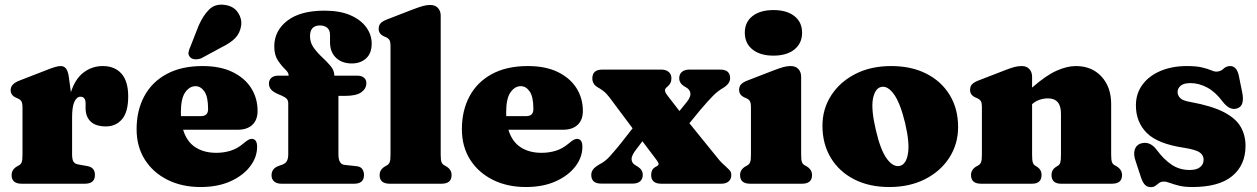

<svg xmlns="http://www.w3.org/2000/svg" viewBox="-20 -776 5311 811"><path d="M271 -449 279.5 -386.5Q297.5 -443 333.2 -470Q369 -497 414 -497Q464.5 -497 493 -465Q521.5 -433 521.5 -368.5Q521.5 -303 495.5 -272.5Q469.5 -242 427.5 -242Q384.5 -242 363 -262.5Q341.5 -283 341.5 -319.5V-340.5Q341 -367.5 319.5 -367.5Q304.5 -367.5 294.5 -346.8Q284.5 -326 284.5 -280V-123.5Q284.5 -103 290.2 -93.2Q296 -83.5 312.5 -81L349 -74.5Q381 -69 381 -37Q381 0 338.5 0H71.5Q29 0 29 -36.5Q29 -60 52.5 -73.5L61.5 -78.5Q68.5 -82.5 71.8 -91.5Q75 -100.5 75 -123.5V-321.5Q75 -341 70.2 -348.2Q65.5 -355.5 56.5 -359.5L47.5 -363.5Q25 -373.5 25 -395.5Q25 -421 60.5 -435L167.5 -476.5Q196 -488 211 -492.5Q226 -497 236.5 -497Q250.5 -497 259 -486.2Q267.5 -475.5 271 -449Z M1068 -307.5Q1068 -269.5 1046 -248.8Q1024 -228 984.5 -228H753.5Q768.5 -178 804.8 -154.2Q841 -130.5 893.5 -130.5Q925 -130.5 953.5 -139.2Q982 -148 1007 -169Q1021 -181 1028.8 -185.2Q1036.5 -189.5 1044 -189.5Q1066 -188.5 1066 -156Q1066 -111.5 1036.2 -72.8Q1006.5 -34 953 -10Q899.5 14 827.5 14Q748 14 687 -16.8Q626 -47.5 591.5 -102.2Q557 -157 557 -230.5Q557 -309 589.2 -369.2Q621.5 -429.5 683.8 -463.2Q746 -497 835.5 -497Q910.5 -497 962.2 -471.8Q1014 -446.5 1041 -403.8Q1068 -361 1068 -307.5ZM744 -301.5Q744 -293.5 744.5 -285.5H828.5Q859 -285.5 859 -315Q859 -367 843.5 -389.5Q828 -412 806 -412Q780.5 -412 762.2 -385.8Q744 -359.5 744 -301.5ZM819 -667.5Q838 -711 863.8 -736.2Q889.5 -761.5 931 -755Q967 -750 985 -723Q1003 -696 998.5 -667Q993.5 -636 974 -615.5Q954.5 -595 914.5 -575.5L831.5 -530.5Q818.5 -525 805 -525.5Q791.5 -526 783.5 -534Q774.5 -543.5 776.2 -554.8Q778 -566 784 -578.5Z M1409.5 -124Q1409.5 -82 1435.5 -79.5L1486.5 -74Q1503.5 -72 1510.5 -61.5Q1517.5 -51 1517.5 -37Q1517.5 0 1476 0H1168.5Q1149 0 1138 -9.5Q1127 -19 1127 -35.5Q1127 -65 1158 -75.5L1169.5 -79.5Q1184 -84 1190.8 -94.2Q1197.5 -104.5 1197.5 -124.5V-339.5Q1197.5 -350.5 1192 -357.5Q1186.5 -364.5 1170 -372L1154.5 -378.5Q1133 -388 1124.5 -398.5Q1116 -409 1116 -423Q1116 -438 1126.2 -447.2Q1136.5 -456.5 1156 -456.5H1199V-459Q1199 -469.5 1183.8 -484Q1168.5 -498.5 1153.5 -521.2Q1138.5 -544 1138.5 -580Q1138.5 -646 1193.5 -688.5Q1248.5 -731 1350.5 -731Q1415.5 -731 1459.8 -711.8Q1504 -692.5 1527 -660.8Q1550 -629 1550 -592Q1550 -551 1526.5 -529.5Q1503 -508 1466 -508Q1424 -508 1399 -532.2Q1374 -556.5 1374 -597.5V-628.5Q1374 -649 1362 -658.8Q1350 -668.5 1331.5 -668.5Q1289.5 -668.5 1289.5 -623Q1289.5 -596 1305 -574.5Q1320.5 -553 1340.8 -534.2Q1361 -515.5 1376.5 -497Q1392 -478.5 1392 -458V-456.5H1488.5Q1506.5 -456.5 1517 -448.2Q1527.5 -440 1527.5 -425Q1527.5 -402 1506.5 -386.5Q1485.5 -371 1437 -371H1409.5ZM1841.5 -710V-123.5Q1841.5 -100.5 1844.8 -91.8Q1848 -83 1855.5 -78.5L1864.5 -73.5Q1887.5 -60 1887.5 -36.5Q1887.5 0 1845 0H1626Q1583.5 0 1583.5 -36.5Q1583.5 -60 1607 -73.5L1616 -78.5Q1623 -83 1626.2 -91.8Q1629.5 -100.5 1629.5 -123.5V-580.5Q1629.5 -600 1624.8 -607.2Q1620 -614.5 1611 -618.5L1602 -622.5Q1579.5 -632.5 1579.5 -654.5Q1579.5 -668.5 1587.5 -677.5Q1595.5 -686.5 1615 -694L1723.5 -736Q1750 -746 1765.8 -750.5Q1781.5 -755 1797 -755Q1818.5 -755 1830 -742.2Q1841.5 -729.5 1841.5 -710Z M2442 -307.5Q2442 -269.5 2420 -248.8Q2398 -228 2358.5 -228H2127.5Q2142.5 -178 2178.8 -154.2Q2215 -130.5 2267.5 -130.5Q2299 -130.5 2327.5 -139.2Q2356 -148 2381 -169Q2395 -181 2402.8 -185.2Q2410.5 -189.5 2418 -189.5Q2440 -188.5 2440 -156Q2440 -111.5 2410.2 -72.8Q2380.5 -34 2327 -10Q2273.5 14 2201.5 14Q2122 14 2061 -16.8Q2000 -47.5 1965.5 -102.2Q1931 -157 1931 -230.5Q1931 -309 1963.2 -369.2Q1995.5 -429.5 2057.8 -463.2Q2120 -497 2209.5 -497Q2284.5 -497 2336.2 -471.8Q2388 -446.5 2415 -403.8Q2442 -361 2442 -307.5ZM2118 -301.5Q2118 -293.5 2118.5 -285.5H2202.5Q2233 -285.5 2233 -315Q2233 -367 2217.5 -389.5Q2202 -412 2180 -412Q2154.5 -412 2136.2 -385.8Q2118 -359.5 2118 -301.5Z M2799 -373 2850 -307 2881.5 -346Q2898 -366.5 2896.2 -381.8Q2894.5 -397 2879.5 -406L2871.5 -410.5Q2849 -424 2849 -445.5Q2849 -462.5 2860.2 -472.2Q2871.5 -482 2891 -482H3022.5Q3064 -482 3064 -445.5Q3064 -423 3036 -405.5Q3013 -392.5 2992.5 -372Q2972 -351.5 2938 -311.5L2892 -255.5L3005 -116Q3020 -97 3028 -89Q3036 -81 3045 -73.5Q3055 -64.5 3062 -56.8Q3069 -49 3069 -37Q3069 -19.5 3057.8 -9.8Q3046.5 0 3027 0H2773Q2730.5 0 2730.5 -37Q2730.5 -60 2747 -70L2754.5 -74Q2763 -79 2762 -84.5Q2761 -90 2752 -102L2693.5 -179.5L2670.5 -149Q2647.5 -120.5 2647.8 -104.2Q2648 -88 2662 -79.5L2674 -72Q2695 -59 2695 -37Q2695 -20 2683.8 -10.2Q2672.5 -0.5 2653 -0.5H2519.5Q2477.5 -0.5 2477.5 -37Q2477.5 -49.5 2484.8 -59.8Q2492 -70 2512.5 -82Q2536.5 -94 2556.2 -116Q2576 -138 2603.5 -172L2652 -234L2554.5 -364.5Q2541 -382 2529 -391.2Q2517 -400.5 2506 -406.5Q2482 -419.5 2482 -445Q2482 -482 2524 -482H2774Q2793 -482 2804.5 -472.2Q2816 -462.5 2816 -445.5Q2816 -433.5 2811.8 -425.5Q2807.5 -417.5 2800.5 -411L2794 -405.5Q2782 -394 2799 -373Z M3247 -541Q3191 -541 3158.5 -567Q3126 -593 3126 -638Q3126 -682.5 3158.5 -708Q3191 -733.5 3247 -733.5Q3303 -733.5 3335.5 -708Q3368 -682.5 3368 -638Q3368 -593 3335.5 -567Q3303 -541 3247 -541ZM3364 -452V-123.5Q3364 -100.5 3367.2 -91.8Q3370.5 -83 3378 -78.5L3387 -73.5Q3410 -60 3410 -36.5Q3410 0 3367.5 0H3148.5Q3106 0 3106 -36.5Q3106 -60 3129.5 -73.5L3138.5 -78.5Q3145.5 -83 3148.8 -91.8Q3152 -100.5 3152 -123.5V-322.5Q3152 -342 3147.2 -349.2Q3142.5 -356.5 3133.5 -360.5L3124.5 -364.5Q3102 -374.5 3102 -396.5Q3102 -410.5 3110 -419.5Q3118 -428.5 3137.5 -436L3246 -478Q3272.5 -488 3288.2 -492.5Q3304 -497 3319.5 -497Q3341 -497 3352.5 -484.2Q3364 -471.5 3364 -452Z M3744.5 -497Q3830 -497 3893.5 -464.5Q3957 -432 3992 -374Q4027 -316 4027 -239.5Q4027 -168 3990.2 -110.5Q3953.5 -53 3888 -19.5Q3822.5 14 3736.5 14Q3651.5 14 3588 -18.5Q3524.5 -51 3489.2 -109.5Q3454 -168 3454 -245Q3454 -315.5 3490.8 -372.8Q3527.5 -430 3592.8 -463.5Q3658 -497 3744.5 -497ZM3781.5 -75.5Q3807.5 -82 3815.2 -127Q3823 -172 3803 -257Q3782.5 -341.5 3755.5 -378.5Q3728.5 -415.5 3701 -408.5Q3675.5 -402 3667.2 -358Q3659 -314 3679.5 -227Q3699 -142 3726.2 -105.2Q3753.5 -68.5 3781.5 -75.5Z M4339.5 -452V-406Q4397 -456.5 4441.8 -476.8Q4486.5 -497 4524.5 -497Q4591.5 -497 4632.5 -452.8Q4673.5 -408.5 4673.5 -337V-123.5Q4673.5 -100.5 4676.8 -91.5Q4680 -82.5 4687.5 -78.5L4696.5 -73.5Q4719.5 -59.5 4719.5 -36.5Q4719.5 0 4677 0H4462Q4421.5 0 4421.5 -37.5Q4421.5 -58.5 4439.5 -70.5L4448.5 -76Q4456 -80.5 4458.8 -89.8Q4461.5 -99 4461.5 -123.5V-296.5Q4461.5 -360.5 4406 -360.5Q4389.5 -360.5 4371.8 -354.8Q4354 -349 4339.5 -336V-123.5Q4339.5 -99 4342.5 -89.8Q4345.5 -80.5 4353 -76L4362 -70.5Q4379.5 -58.5 4379.5 -37.5Q4379.5 0 4339.5 0H4124Q4081.5 0 4081.5 -36.5Q4081.5 -60 4105 -73.5L4114 -78.5Q4121 -83 4124.2 -91.8Q4127.5 -100.5 4127.5 -123.5V-322.5Q4127.5 -342 4122.8 -349.2Q4118 -356.5 4109 -360.5L4100 -364.5Q4077.5 -374.5 4077.5 -396.5Q4077.5 -410.5 4085.5 -419.5Q4093.5 -428.5 4113 -436L4221.5 -478Q4247 -488 4263 -492.5Q4279 -497 4296 -497Q4316.5 -497 4328 -484.2Q4339.5 -471.5 4339.5 -452Z M5008.5 -425Q4980 -425 4967 -413.8Q4954 -402.5 4954 -387.5Q4954 -373.5 4964.8 -362Q4975.5 -350.5 5009.5 -345Q5099.5 -328.5 5149.8 -302.2Q5200 -276 5220.5 -240.5Q5241 -205 5241 -160Q5241 -79 5185 -32.5Q5129 14 5016.5 14Q4982.5 14 4959.8 8.2Q4937 2.5 4922 -3.2Q4907 -9 4896 -9Q4884 -9 4876.2 -3.2Q4868.5 2.5 4860.8 8.5Q4853 14.5 4841 14.5Q4827 14.5 4817.2 5.5Q4807.5 -3.5 4800 -25L4778 -92Q4767 -122 4772.5 -142Q4778 -162 4796 -169Q4835.5 -183 4865.5 -143.5Q4894.5 -104 4928 -81Q4961.5 -58 5005 -58Q5034.5 -58 5049.2 -70Q5064 -82 5064 -101.5Q5064 -120 5048.2 -131.8Q5032.5 -143.5 4983 -151.5Q4870.5 -168 4824.2 -214.2Q4778 -260.5 4778 -331Q4778 -381 4805.8 -418.5Q4833.5 -456 4882.2 -476.5Q4931 -497 4994 -497Q5033.5 -497 5057.2 -491.2Q5081 -485.5 5094.8 -479.5Q5108.5 -473.5 5117.5 -473.5Q5135.5 -473.5 5147.5 -485.2Q5159.5 -497 5176.5 -497Q5188.5 -497 5198 -488Q5207.5 -479 5212.5 -457.5L5227 -386Q5232.5 -360 5228 -342Q5223.5 -324 5205.5 -318Q5174 -307.5 5143.5 -348Q5113.5 -388 5078.8 -406.5Q5044 -425 5008.5 -425Z"/></svg>

Font: Fraunces 9pt Soft Black
Style: Regular
Weight: 900
Version: Version 1.000;[b76b70a41]